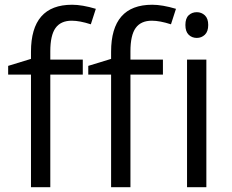

<svg xmlns="http://www.w3.org/2000/svg" viewBox="-20 -785 972 805"><path d="M663.1 -472.2H526.9V0H445.8V-472.2H350.1V-508.8L445.8 -538.1V-567.9Q445.8 -765.1 618.2 -765.1Q660.6 -765.1 717.8 -748L696.8 -683.1Q649.9 -698.2 616.7 -698.2Q570.8 -698.2 548.8 -667.7Q526.9 -637.2 526.9 -569.8V-535.2H663.1ZM327.1 -472.2H190.9V0H109.9V-472.2H14.2V-508.8L109.9 -538.1V-567.9Q109.9 -765.1 282.2 -765.1Q324.7 -765.1 381.8 -748L360.8 -683.1Q314 -698.2 280.8 -698.2Q234.9 -698.2 212.9 -667.7Q190.9 -637.2 190.9 -569.8V-535.2H327.1ZM845.2 0H764.2V-535.2H845.2ZM757.3 -680.2Q757.3 -708 771 -720.9Q784.7 -733.9 805.2 -733.9Q824.7 -733.9 838.9 -720.7Q853 -707.5 853 -680.2Q853 -652.8 838.9 -639.4Q824.7 -626 805.2 -626Q784.7 -626 771 -639.4Q757.3 -652.8 757.3 -680.2Z"/></svg>

Font: f01722094
Style: Regular
Weight: 400
Foundry: Ascender Corporation
Version: Version 1.10